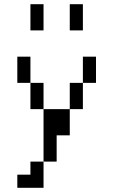

<svg xmlns="http://www.w3.org/2000/svg" viewBox="-20 -770 540 915"><path d="M125 62.5H62.5V125H187.5Q187.5 125 187.5 0H125ZM187.5 0H250Q250 0 250 -125H312.5Q312.5 -125 312.5 -250H187.5Q187.5 -250 187.5 0ZM187.5 -250Q187.5 -250 187.5 -375H125Q125 -375 125 -250ZM312.5 -250H375Q375 -250 375 -375H312.5Q312.5 -375 312.5 -250ZM125 -375Q125 -375 125 -500H62.5Q62.5 -500 62.5 -375ZM375 -375H437.5Q437.5 -375 437.5 -500H375Q375 -500 375 -375ZM125 -750Q125 -750 125 -625H187.5Q187.5 -625 187.5 -750ZM312.5 -750Q312.5 -750 312.5 -625H375Q375 -625 375 -750Z"/></svg>

Font: CalcUnifontExMono
Style: Regular
Weight: 500
Version: Version 15.0.06